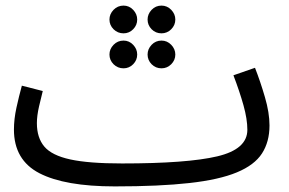

<svg xmlns="http://www.w3.org/2000/svg" viewBox="-20 -645 1033 686"><path d="M390.1 21Q211.9 21 120.8 -26.1Q29.8 -73.2 29.8 -182.1Q29.8 -219.2 38.8 -260.5Q47.9 -301.8 58.1 -338.9L132.8 -319.8Q127 -297.9 119.4 -264.4Q111.8 -231 111.8 -205.1Q111.8 -152.8 138.4 -121.3Q165 -89.8 231 -75.4Q296.9 -61 416 -61Q648.9 -61 756.3 -86.4Q863.8 -111.8 863.8 -181.2Q863.8 -219.2 849.9 -269Q835.9 -318.8 814 -376L891.1 -402.8Q910.2 -354 926.5 -298.1Q942.9 -242.2 942.9 -196.8Q942.9 -138.2 916 -96.7Q889.2 -55.2 826.2 -29.1Q763.2 -2.9 656.5 9Q549.8 21 390.1 21ZM421.4 -525.9Q400.4 -525.9 385.7 -540.5Q371.1 -555.2 371.1 -575.2Q371.1 -594.7 385.7 -609.9Q400.4 -625 421.4 -625Q441.4 -625 455.8 -609.9Q470.2 -594.7 470.2 -575.2Q470.2 -555.2 455.8 -540.5Q441.4 -525.9 421.4 -525.9ZM557.1 -525.9Q536.1 -525.9 521.7 -540.5Q507.3 -555.2 507.3 -575.2Q507.3 -594.7 521.7 -609.9Q536.1 -625 557.1 -625Q577.1 -625 591.8 -609.9Q606.4 -594.7 606.4 -575.2Q606.4 -555.2 591.8 -540.5Q577.1 -525.9 557.1 -525.9ZM421.4 -400.9Q400.4 -400.9 385.7 -415.5Q371.1 -430.2 371.1 -450.2Q371.1 -469.7 385.7 -484.9Q400.4 -500 421.4 -500Q441.4 -500 455.8 -484.9Q470.2 -469.7 470.2 -450.2Q470.2 -430.2 455.8 -415.5Q441.4 -400.9 421.4 -400.9ZM557.1 -400.9Q536.1 -400.9 521.7 -415.5Q507.3 -430.2 507.3 -450.2Q507.3 -469.7 521.7 -484.9Q536.1 -500 557.1 -500Q577.1 -500 591.8 -484.9Q606.4 -469.7 606.4 -450.2Q606.4 -430.2 591.8 -415.5Q577.1 -400.9 557.1 -400.9Z"/></svg>

Font: Kurinto Seri
Style: Regular
Weight: 400
Designer: Kurinto was developed by Clint Goss from a range of fonts that are compatible with the SIL Open Font License Version 1.1
Foundry: Clinton F. Goss
Version: Version 2.196; July 25, 2020